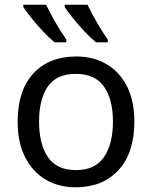

<svg xmlns="http://www.w3.org/2000/svg" viewBox="-20 -786 645 816"><path d="M551 -269Q551 -136 483.5 -63Q416 10 301 10Q230 10 174.5 -22.5Q119 -55 87 -117.5Q55 -180 55 -269Q55 -402 122 -474Q189 -546 304 -546Q377 -546 432.5 -513.5Q488 -481 519.5 -419.5Q551 -358 551 -269ZM146 -269Q146 -174 183.5 -118.5Q221 -63 303 -63Q384 -63 422 -118.5Q460 -174 460 -269Q460 -364 422 -418Q384 -472 302 -472Q220 -472 183 -418Q146 -364 146 -269ZM352 -766Q368 -732 392.5 -689.5Q417 -647 438 -618V-606H388Q366 -624 339 -652.5Q312 -681 289 -710Q266 -739 255 -756V-766ZM176 -766Q192 -732 216.5 -689.5Q241 -647 262 -618V-606H212Q190 -624 163 -652.5Q136 -681 113 -710Q90 -739 79 -756V-766Z"/></svg>

Font: Noto Sans IKEA
Style: Regular
Weight: 400
Designer: Monotype Design Team
Foundry: Monotype Imaging Inc.
Version: Version 2.001